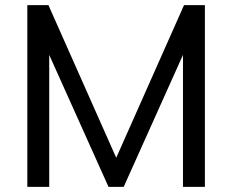

<svg xmlns="http://www.w3.org/2000/svg" viewBox="-20 -725 901 745"><path d="M86 0V-705H168L446 -79H416L694 -705H775V0H690V-581H721L460 0H401L140 -581H171V0Z"/></svg>

Font: Mulish Medium
Style: Regular
Weight: 500
Designer: Vernon Adams
Foundry: Vernon Adams
Version: Version 3.603; ttfautohint (v1.8.3)